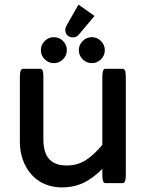

<svg xmlns="http://www.w3.org/2000/svg" viewBox="-20 -794 635 830"><path d="M65.9 -181.6V-459Q65.9 -487.3 72.8 -493.7Q75.2 -496.6 79.1 -496.6H154.3Q158.2 -496.6 160.6 -494.1Q163.1 -491.7 164.1 -489Q165 -486.3 166 -482.4Q167.5 -474.1 167.5 -459V-191.4Q167.5 -131.3 195.3 -103.5Q220.2 -78.6 268.6 -78.6Q314 -78.6 350.1 -101.3Q386.2 -124 422.4 -168V-459Q422.4 -483.9 427.2 -491.7Q430.2 -496.6 435.5 -496.6H510.7Q514.6 -496.6 517.6 -493.4Q520.5 -490.2 522 -484.4Q523.9 -474.1 523.9 -459V-40Q523.9 -11.7 517.1 -5.4Q514.6 -2.4 510.7 -2.4H435.5Q431.6 -2.4 428.7 -5.4Q422.4 -11.7 422.4 -40V-64Q386.2 -27.3 347.2 -6.8Q303.2 16.1 248 16.1Q192.9 16.1 150.4 -10.3Q135.7 -19.5 122.6 -32.7Q101.6 -53.7 87.9 -81.5Q65.9 -126.5 65.9 -181.6ZM337.4 -537.6Q320.8 -554.2 320.8 -577.1Q320.8 -600.1 337.4 -616.7Q354 -633.3 377 -633.3Q399.9 -633.3 416.5 -616.7Q433.1 -600.1 433.1 -577.1Q433.1 -554.2 416.5 -537.6Q399.9 -521 377 -521Q354 -521 337.4 -537.6ZM173.3 -537.6Q156.7 -554.2 156.7 -577.1Q156.7 -600.1 173.3 -616.7Q189.9 -633.3 212.9 -633.3Q235.8 -633.3 252.4 -616.7Q269 -600.1 269 -577.1Q269 -554.2 252.4 -537.6Q235.8 -521 212.9 -521Q189.9 -521 173.3 -537.6ZM388.7 -725.1 321.3 -645Q311 -632.3 294.9 -632.3Q288.1 -632.3 282.2 -634.8Q275.9 -636.7 271 -641.6Q262.2 -650.4 262.2 -665Q262.2 -674.3 269.5 -687L319.3 -773.9Z"/></svg>

Font: YuPearl-Medium
Style: Medium
Weight: 500
Designer: Max Yao
Foundry: Max-Everyday
Version: Version 1.011; ttfautohint (v1.8.3)